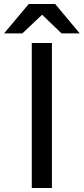

<svg xmlns="http://www.w3.org/2000/svg" viewBox="-92 -934 416 954"><path d="M65.9 0V-720.2H166V0ZM-71.8 -768.1 50.8 -914.1H182.1L304.2 -768.1H213.9L117.2 -860.8L19 -768.1Z"/></svg>

Font: Aspekta 450
Style: Regular
Weight: 450
Designer: Ivo Dolenc
Version: Version 2.000